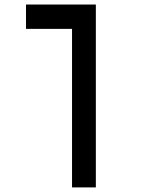

<svg xmlns="http://www.w3.org/2000/svg" viewBox="-20 -606 626 851"><path d="M404.8 224.6H299.3V-585.9H404.8ZM404.3 -585.9V-478H95.2V-585.9Z"/></svg>

Font: Cascadia Mono Medium
Style: Regular
Weight: 500
Monospace: yes
Designer: Aaron Bell
Foundry: Saja Typeworks
Version: Version 2407.024